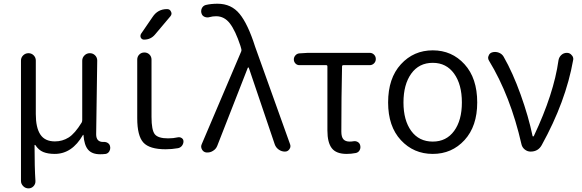

<svg xmlns="http://www.w3.org/2000/svg" viewBox="-20 -829 3184 1050"><path d="M135.7 201.2Q119.1 201.2 106.9 189Q94.7 176.8 94.7 160.2V-498Q94.7 -514.6 106.9 -526.4Q119.1 -538.1 135.7 -538.1Q152.3 -538.1 164.1 -526.4Q175.8 -514.6 175.8 -498V-205.1Q175.8 -130.9 200.7 -93.3Q225.6 -55.7 280.3 -55.7Q321.3 -55.7 355.5 -77.1Q389.6 -98.6 426.8 -159.2Q429.7 -165 429.7 -172.9V-497.1Q429.7 -513.7 441.9 -525.9Q454.1 -538.1 471.2 -538.1Q488.3 -538.1 500 -526.4Q511.7 -514.6 511.7 -498L505.9 -94.7Q505.9 -52.7 543.9 -52.7Q544.9 -52.7 545.9 -52.7Q559.6 -53.7 569.8 -46.9Q580.1 -40 582 -28.3Q583 -24.4 583 -20.5Q583 -10.7 578.1 -2Q571.3 9.8 558.6 12.7Q543.9 14.6 527.3 14.6Q483.4 14.6 461.9 -10.3Q440.4 -35.2 436.5 -90.8Q435.5 -91.8 434.6 -91.8Q433.6 -91.8 433.6 -90.8Q374 12.7 279.3 12.7Q242.2 12.7 216.8 2.4Q191.4 -7.8 172.9 -36.1Q171.9 -37.1 170.4 -36.6Q168.9 -36.1 168.9 -35.2Q168.9 85.9 173.8 160.2Q174.8 176.8 163.6 189Q152.3 201.2 135.7 201.2Z M808.6 -189.5Q808.6 -117.2 826.7 -94.7Q844.7 -72.3 899.4 -72.3Q927.7 -72.3 953.1 -78.1Q964.8 -80.1 974.1 -73.7Q983.4 -67.4 983.4 -55.7Q983.4 -48.8 981 -42.5Q978.5 -36.1 974.6 -31.2Q970.7 -26.4 964.8 -22.9Q959 -19.5 953.1 -18.6Q919.9 -12.7 885.7 -12.7Q797.9 -12.7 764.2 -49.3Q730.5 -85.9 730.5 -182.6V-502.9Q730.5 -519.5 741.7 -530.8Q752.9 -542 769.5 -542Q786.1 -542 797.4 -530.8Q808.6 -519.5 808.6 -502.9ZM814.5 -736.3Q842.8 -779.3 893.6 -779.3Q909.2 -779.3 915 -765.6Q918 -759.8 918 -754.9Q918 -747.1 912.1 -740.2L828.1 -640.6Q804.7 -612.3 767.6 -612.3Q755.9 -612.3 750 -623Q748 -627.9 748 -631.8Q748 -637.7 751 -643.6Z M1168 -31.2Q1161.1 -13.7 1144.5 -3.9Q1130.9 4.9 1115.2 4.9Q1112.3 4.9 1108.4 4.9Q1092.8 2.9 1085 -10.7Q1080.1 -18.6 1080.1 -27.3Q1080.1 -33.2 1083 -40L1298.8 -546.9Q1301.8 -553.7 1299.8 -560.5L1294.9 -578.1Q1267.6 -661.1 1237.3 -700.7Q1207 -740.2 1162.1 -740.2Q1142.6 -740.2 1126 -735.4Q1112.3 -731.4 1099.1 -736.8Q1085.9 -742.2 1082 -755.9Q1080.1 -761.7 1080.1 -767.6Q1080.1 -776.4 1084 -784.2Q1090.8 -797.9 1105.5 -801.8Q1133.8 -808.6 1169.9 -808.6Q1245.1 -808.6 1290.5 -752.9Q1335.9 -697.3 1375 -574.2L1566.4 -40Q1568.4 -34.2 1568.4 -29.3Q1568.4 -20.5 1562.5 -12.7Q1553.7 0 1538.1 0Q1519.5 0 1503.9 -11.2Q1488.3 -22.5 1482.4 -40L1340.8 -458Q1339.8 -460 1337.9 -460Q1335.9 -460 1335 -458Z M1876 12.7Q1818.4 12.7 1794.4 -18.6Q1770.5 -49.8 1770.5 -115.2V-465.8Q1770.5 -472.7 1763.7 -472.7H1617.2Q1604.5 -472.7 1595.7 -481.9Q1586.9 -491.2 1586.9 -503.9Q1586.9 -516.6 1595.7 -526.4Q1604.5 -536.1 1617.2 -537.1L1664.1 -540H2002Q2015.6 -540 2025.4 -530.3Q2035.2 -520.5 2035.2 -506.3Q2035.2 -492.2 2025.4 -482.4Q2015.6 -472.7 2002 -472.7H1858.4Q1850.6 -472.7 1850.6 -465.8Q1846.7 -300.8 1846.7 -109.4Q1846.7 -80.1 1857.9 -67.4Q1869.1 -54.7 1892.6 -54.7Q1902.3 -54.7 1914.1 -56.6Q1926.8 -58.6 1937.5 -51.8Q1948.2 -44.9 1950.2 -32.2Q1953.1 -18.6 1946.3 -6.8Q1939.5 4.9 1925.8 7.8Q1900.4 12.7 1876 12.7Z M2346.7 12.7Q2242.2 12.7 2172.4 -62.5Q2102.5 -137.7 2102.5 -268.6Q2102.5 -401.4 2172.4 -477.5Q2242.2 -553.7 2346.7 -553.7Q2451.2 -553.7 2520.5 -477.5Q2589.8 -401.4 2589.8 -268.6Q2589.8 -138.7 2520.5 -63Q2451.2 12.7 2346.7 12.7ZM2346.7 -54.7Q2420.9 -54.7 2463.4 -112.8Q2505.9 -170.9 2505.9 -268.6Q2505.9 -367.2 2463.4 -426.3Q2420.9 -485.4 2346.7 -485.4Q2271.5 -485.4 2229 -426.3Q2186.5 -367.2 2186.5 -268.6Q2186.5 -170.9 2229 -112.8Q2271.5 -54.7 2346.7 -54.7Z M2942.4 -35.2Q2922.9 0 2881.8 0Q2864.3 0 2850.1 -11.2Q2835.9 -22.5 2832 -39.1Q2771.5 -304.7 2654.3 -497.1Q2649.4 -504.9 2649.4 -512.7Q2649.4 -518.6 2652.3 -524.4Q2657.2 -539.1 2672.9 -543Q2679.7 -544.9 2687.5 -544.9Q2698.2 -544.9 2708 -541Q2725.6 -534.2 2734.4 -518.6Q2784.2 -431.6 2827.1 -312Q2870.1 -192.4 2892.6 -85Q2892.6 -83 2895.5 -83Q2898.4 -83 2899.4 -85Q3008.8 -316.4 3034.2 -499Q3037.1 -516.6 3049.8 -528.3Q3062.5 -540 3080.1 -540Q3096.7 -540 3106.4 -527.3Q3115.2 -518.6 3115.2 -505.9Q3115.2 -502.9 3114.3 -500Q3074.2 -273.4 2942.4 -35.2Z"/></svg>

Font: Gen Jyuu Gothic P Normal
Style: Regular
Weight: 300
Designer: [Source Han Sans]
Ryoko NISHIZUKA  (kana & ideographs); Paul D. Hunt (Latin, Greek & Cyrillic); Wenlong ZHANG  (bopomofo
Version: Version 1.002.20150607